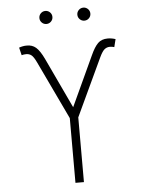

<svg xmlns="http://www.w3.org/2000/svg" viewBox="-60 -956 752 1004"><g transform="rotate(-5 316.0 -454.5)"><path d="M294.9 0V-339.8L150.4 -644Q136.2 -674.3 124.5 -683.6Q112.8 -692.9 97.2 -692.9Q90.3 -692.9 84 -691.9Q77.6 -690.9 72.8 -689.5L63 -730Q83.5 -737.3 102.1 -737.3Q131.8 -738.3 152.1 -720.7Q172.4 -703.1 193.8 -657.7L317.4 -395L439 -657.7Q458 -699.7 477.1 -718.5Q496.1 -737.3 528.8 -737.3Q548.8 -737.3 569.3 -730.5L559.1 -689.5Q547.9 -692.9 535.6 -692.9Q520 -692.9 508.1 -683.3Q496.1 -673.8 481.9 -644L339.4 -339.8V0ZM216.3 -840.8Q202.1 -840.8 192.1 -850.8Q182.1 -860.8 182.1 -875Q182.1 -889.2 192.1 -899.2Q202.1 -909.2 216.3 -909.2Q230.5 -909.2 240.5 -899.2Q250.5 -889.2 250.5 -875Q250.5 -860.8 240.5 -850.8Q230.5 -840.8 216.3 -840.8ZM415.5 -840.8Q401.4 -840.8 391.4 -850.8Q381.3 -860.8 381.3 -875Q381.3 -889.2 391.4 -899.2Q401.4 -909.2 415.5 -909.2Q429.7 -909.2 439.7 -899.2Q449.7 -889.2 449.7 -875Q449.7 -860.8 439.7 -850.8Q429.7 -840.8 415.5 -840.8Z"/></g></svg>

Font: Inter Extra Light
Style: Regular
Weight: 200
Designer: Rasmus Andersson
Foundry: rsms
Version: Version 4.000;git-3c8e0fc